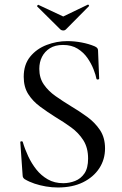

<svg xmlns="http://www.w3.org/2000/svg" viewBox="-20 -818 539 850"><path d="M154 -513Q154 -473 174 -444Q194 -415 226 -392.5Q258 -370 294 -348Q331 -326 365.5 -301Q400 -276 422.5 -242.5Q445 -209 445 -161Q445 -112 419.5 -73Q394 -34 347.5 -11Q301 12 236 12Q210 12 183.5 7.5Q157 3 133 -5Q109 -13 89 -25Q85 -28 82.5 -32Q80 -36 80 -44L70 -187Q69 -192 74.5 -192.5Q80 -193 81 -189Q90 -158 105 -126Q120 -94 141 -67.5Q162 -41 191.5 -24Q221 -7 260 -7Q287 -7 312.5 -17Q338 -27 354 -50.5Q370 -74 370 -116Q370 -164 349 -197Q328 -230 295 -254Q262 -278 225 -300Q190 -322 157.5 -346Q125 -370 105 -401.5Q85 -433 85 -478Q85 -532 113.5 -567Q142 -602 186.5 -619Q231 -636 278 -636Q309 -636 341 -630Q373 -624 399 -613Q408 -609 411 -604.5Q414 -600 414 -595L419 -470Q419 -467 414 -466Q409 -465 407 -469Q404 -486 394 -511.5Q384 -537 367 -561.5Q350 -586 323.5 -602.5Q297 -619 259 -619Q224 -619 201 -604.5Q178 -590 166 -566.5Q154 -543 154 -513ZM248 -687 145 -789Q143 -792 146.5 -795Q150 -798 151 -796L260 -745L368 -797Q370 -799 373 -795.5Q376 -792 373 -790L271 -687Q267 -683 260 -683Q253 -683 248 -687Z"/></svg>

Font: Cormorant Medium
Style: Regular
Weight: 500
Designer: Christian Thalmann (Catharsis Fonts)
Foundry: Catharsis Fonts
Version: Version 4.000